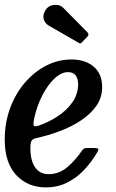

<svg xmlns="http://www.w3.org/2000/svg" viewBox="-27 -782 490 812"><path d="M-7 -191.5Q-7 -263.5 16 -325.2Q39 -387 78.8 -433Q118.5 -479 169.2 -504.8Q220 -530.5 275 -530.5Q333.5 -530.5 369.2 -500.2Q405 -470 405 -413.5Q405 -368 379 -332.2Q353 -296.5 311.5 -270Q270 -243.5 221.5 -225.8Q173 -208 128 -198.5Q112.5 -195 107.2 -187.8Q102 -180.5 101.5 -159Q101 -103.5 121.2 -74.5Q141.5 -45.5 178.5 -45.5Q223.5 -45.5 258.8 -76Q294 -106.5 320 -145.5Q324.5 -152 328.8 -154Q333 -156 344.5 -156H369.5Q385 -156 388 -152.5Q391 -149 384 -137.5Q362 -99.5 330.8 -65.5Q299.5 -31.5 258.5 -10.5Q217.5 10.5 166.5 10.5Q90.5 10.5 41.8 -41.5Q-7 -93.5 -7 -191.5ZM133.5 -249.5Q176.5 -264 215.5 -289.2Q254.5 -314.5 278.8 -349Q303 -383.5 303.5 -425Q303.5 -449 293 -463Q282.5 -477 260.5 -477Q232.5 -477 204 -450.5Q175.5 -424 152.5 -379.5Q129.5 -335 117.5 -281Q113.5 -262.5 115 -253.5Q116.5 -244.5 133.5 -249.5ZM166 -740Q178 -759 202.5 -761.2Q227 -763.5 242.5 -747L342.5 -645.5Q351.5 -636.5 343 -627.5L320.5 -604Q316 -599.5 313.5 -598.5Q311 -597.5 305.5 -601L180.5 -673Q163.5 -682.5 158 -700.5Q152.5 -718.5 166 -740Z"/></svg>

Font: Besley* Narrow Medium
Style: Italic
Weight: 500
Width: 4
Italic angle: -13°
Designer: Owen Earl
Foundry: indestructible type*
Version: Version 3.000; ttfautohint (v1.8.3)